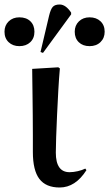

<svg xmlns="http://www.w3.org/2000/svg" viewBox="-82 -819 485 853"><path d="M183 14Q122 14 93 -24Q64 -62 64 -144Q64 -175 64 -218Q64 -261 63.5 -307.5Q63 -354 62.5 -396.5Q62 -439 61.5 -470Q61 -501 61 -513L177 -520L184 -515Q180 -470 177 -416Q174 -362 171.5 -308Q169 -254 167.5 -209.5Q166 -165 166 -141Q166 -54 227 -54Q244 -54 263.5 -58.5Q283 -63 297 -70L302 -63Q253 14 183 14ZM109 -584 98 -588 136 -749Q143 -778 152.5 -788.5Q162 -799 183 -799Q210 -799 234 -763V-755ZM4 -614Q-25 -614 -43.5 -631.5Q-62 -649 -62 -678Q-62 -706 -43.5 -724Q-25 -742 4 -742Q35 -742 53 -724.5Q71 -707 71 -678Q71 -649 52.5 -631.5Q34 -614 4 -614ZM316 -614Q286 -614 268 -631.5Q250 -649 250 -678Q250 -706 268.5 -724Q287 -742 316 -742Q346 -742 364.5 -724.5Q383 -707 383 -678Q383 -650 364.5 -632Q346 -614 316 -614Z"/></svg>

Font: Literata 72pt Medium
Style: Regular
Weight: 500
Designer: Latin by Veronika Burian and Jose Scaglione. Greek by Irene Vlachou. Cyrillic by Vera Evstafieva.
Foundry: TypeTogether
Version: Version 3.002